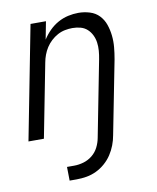

<svg xmlns="http://www.w3.org/2000/svg" viewBox="-84 -607 719 882"><g transform="rotate(-10 275.0 -166.0)"><path d="M169 210 168 146H202Q223 146 245.5 139.5Q268 133 286.5 118Q305 103 315.5 82Q326 61 330 39L399 -315Q403 -335 404.5 -354.5Q406 -374 403.5 -392.5Q401 -411 393 -427.5Q385 -444 372 -456Q359 -468 341 -473Q323 -478 303 -478Q286 -478 268 -474.5Q250 -471 233.5 -462Q217 -453 203 -440Q189 -427 179 -411.5Q169 -396 162.5 -378.5Q156 -361 153 -344L86 0H14L117 -530H189L173 -447Q187 -469 205.5 -487.5Q224 -506 246.5 -518.5Q269 -531 293.5 -536.5Q318 -542 342 -542Q369 -542 395 -534Q421 -526 438.5 -507.5Q456 -489 464.5 -464.5Q473 -440 476 -413Q479 -386 476.5 -358.5Q474 -331 469 -303L402 39Q398 62 389.5 84.5Q381 107 367.5 127.5Q354 148 335 164.5Q316 181 294 191.5Q272 202 248.5 206Q225 210 202 210Z"/></g></svg>

Font: Lode Term
Style: Italic
Weight: 400
Italic angle: -11°
Monospace: yes
Designer: Belleve Invis
Foundry: Belleve Invis
Version: Version 29.2.0